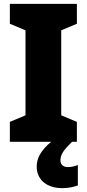

<svg xmlns="http://www.w3.org/2000/svg" viewBox="-20 -734 448 994"><path d="M293 96C293 66 309 43 353 0H378V-103L297 -137V-577L378 -611V-714H31V-611L112 -577V-137L31 -103V0H245C188 47 170 89 170 128C170 197 223 240 302 240C337 240 364 233 383 226V120C371 126 350 131 332 131C308 131 293 119 293 96Z"/></svg>

Font: Noto Sans Sinhala SemiCondensed Black
Style: Regular
Weight: 900
Width: 4
Designer: Jelle Bosma - Monotype Design Team
Foundry: Monotype Imaging Inc.
Version: Version 2.006